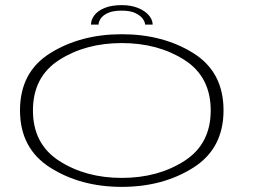

<svg xmlns="http://www.w3.org/2000/svg" viewBox="-20 -724 986 749"><path d="M455 5Q615.5 5 733.8 -69.8Q852 -144.5 852 -293.5Q852 -443.5 733.8 -517Q615.5 -590.5 455 -590.5Q295 -590.5 176.5 -517Q58 -443.5 58 -293.5Q58 -144.5 176.5 -69.8Q295 5 455 5ZM455 -30Q314.5 -30 211.5 -96Q108.5 -162 108.5 -293Q108.5 -425 211.5 -490.5Q314.5 -556 455 -556Q596 -556 699 -490.5Q802 -425 802 -293Q802 -162 699 -96Q596 -30 455 -30ZM455.5 -704Q415 -704 388.2 -693Q361.5 -682 348.2 -664.5Q335 -647 335 -628H364.5Q364.5 -638.5 372.5 -651Q380.5 -663.5 400 -673Q419.5 -682.5 455.5 -682.5Q488 -682.5 507.8 -673Q527.5 -663.5 536.8 -650.8Q546 -638 546 -628H575.5Q575.5 -647 560.5 -664.5Q545.5 -682 518.2 -693Q491 -704 455.5 -704Z"/></svg>

Font: Anybody ExtraExpanded ExtraLight
Style: Regular
Weight: 250
Width: 8
Version: Version 1.113;gftools[0.9.25]